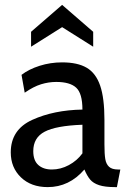

<svg xmlns="http://www.w3.org/2000/svg" viewBox="-20 -755 520 785"><path d="M24 -132Q24 -225 112 -265Q200 -305 317 -307Q317 -373 291.5 -396.5Q266 -420 210 -420Q179 -420 148 -410.5Q117 -401 81 -376L68 -449Q98 -472 142 -486Q186 -500 234 -500Q297 -500 334.5 -478Q372 -456 389.5 -405Q407 -354 407 -265V-165Q407 -125 410.5 -104.5Q414 -84 426 -73Q438 -62 463 -62H472L458 10H451Q409 10 385 2Q361 -6 348.5 -21Q336 -36 325 -62Q263 10 175 10Q107 10 65.5 -30Q24 -70 24 -132ZM317 -128V-245Q209 -241 162.5 -216.5Q116 -192 116 -137Q116 -99 136.5 -80.5Q157 -62 192 -62Q228 -62 261.5 -80Q295 -98 317 -128ZM107 -625 234 -735 361 -625V-564L234 -644L107 -564Z"/></svg>

Font: Cabin
Style: Regular
Weight: 400
Designer: Pablo Impallari
Foundry: Pablo Impallari. http://www.impallari.com Igino Marini. http://www.ikern.com
Version: Version 2.001